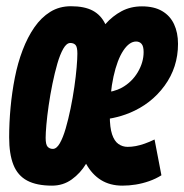

<svg xmlns="http://www.w3.org/2000/svg" viewBox="-20 -574 580 604"><path d="M143.8 10Q95.2 10 65.4 -5.9Q35.6 -21.8 22.2 -55.6Q8.8 -89.4 8.8 -141.8Q8.8 -187.6 13.2 -235.5Q17.6 -283.4 26.7 -329.7Q35.8 -376 51.3 -416.6Q66.8 -457.2 88.2 -488.1Q109.6 -519 138.1 -536.7Q166.6 -554.4 203 -554.4Q245.8 -554.4 271.8 -540.5Q297.8 -526.6 311.4 -498Q334.2 -523.8 362.7 -538.9Q391.2 -554 426.6 -554Q464.8 -554 490 -539.2Q515.2 -524.4 527.6 -497.8Q540 -471.2 540 -436Q540 -362.2 497.7 -304.3Q455.4 -246.4 387.2 -218.6Q363 -208.6 335.8 -202.9Q308.6 -197.2 280.6 -196.4L302.8 -282.6Q320.6 -283.4 335.8 -287.4Q351 -291.4 363.4 -298.2Q395.2 -316 413.5 -347Q431.8 -378 431.8 -410.2Q431.8 -428.6 425.3 -436Q418.8 -443.4 408.2 -443.4Q386.8 -443.4 367.8 -414.7Q348.8 -386 337.1 -333.3Q325.4 -280.6 325.4 -209.8Q325.4 -173 332.5 -151.6Q339.6 -130.2 352.5 -121.1Q365.4 -112 381.6 -112Q394 -112 407.3 -114.5Q420.6 -117 435.3 -122.2Q450 -127.4 466.2 -135.2L487.8 -22.6Q470 -11.4 449.1 -4.1Q428.2 3.2 407 6.6Q385.8 10 365.2 10Q326.2 10 297.8 -7.6Q269.4 -25.2 250.8 -58.8Q233 -29.2 205.8 -9.6Q178.6 10 143.8 10ZM146.2 -105.6Q158 -105.6 168.1 -123.2Q178.2 -140.8 186.6 -169.7Q195 -198.6 202 -232.6Q209 -266.6 213.9 -300.6Q218.8 -334.6 221.1 -362.3Q223.4 -390 223.4 -405.2Q223.4 -426.4 217.5 -432.6Q211.6 -438.8 201.2 -438.8Q189.4 -438.8 179.1 -420.8Q168.8 -402.8 160.4 -373.7Q152 -344.6 145 -310.4Q138 -276.2 133.1 -242.2Q128.2 -208.2 125.9 -181.4Q123.6 -154.6 123.6 -140.6Q123.6 -119 129.9 -112.3Q136.2 -105.6 146.2 -105.6Z"/></svg>

Font: Georama ExtraCondensed Thin
Style: Italic
Weight: 100
Width: 2
Italic angle: -9°
Designer: Jean-Baptiste Levee
Foundry: Production Type
Version: Version 1.001